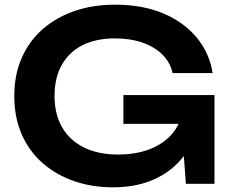

<svg xmlns="http://www.w3.org/2000/svg" viewBox="-20 -785 995 820"><path d="M836 -325Q835 -257 809.5 -195.5Q784 -134 737 -86.5Q690 -39 621 -12Q552 15 461 15Q373 15 296.5 -11.5Q220 -38 162.5 -88Q105 -138 73 -210.5Q41 -283 41 -375Q41 -467 73.5 -539.5Q106 -612 164 -662Q222 -712 300 -738.5Q378 -765 470 -765Q590 -765 678 -727.5Q766 -690 820.5 -624Q875 -558 888 -473H717Q707 -519 673.5 -552Q640 -585 588.5 -603Q537 -621 470 -621Q391 -621 333.5 -592.5Q276 -564 244.5 -509Q213 -454 213 -375Q213 -296 246 -240Q279 -184 340 -154.5Q401 -125 484 -125Q565 -125 626 -150.5Q687 -176 722.5 -222.5Q758 -269 763 -333ZM507 -256V-379H896V0H774L751 -304L786 -256Z"/></svg>

Font: Unbounded Medium
Style: Regular
Weight: 500
Designer: Luke Prowse, Jean-Baptiste Morizot, Fátima Lázaro, Florian Runge
Foundry: NaN
Version: Version 1.700